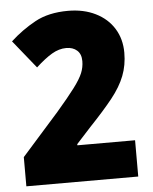

<svg xmlns="http://www.w3.org/2000/svg" viewBox="-52 -768 648 812"><g transform="rotate(-5 272.0 -362.0)"><path d="M27 -124 185 -302Q235 -360 262 -396Q289 -432 299 -456.5Q309 -481 309 -507Q309 -537 291.5 -552.5Q274 -568 246 -568Q215 -568 184.5 -550Q154 -532 116 -497L20 -616Q69 -661 126.5 -692.5Q184 -724 267 -724Q333 -724 383.5 -699Q434 -674 461.5 -629.5Q489 -585 489 -527Q489 -474 471.5 -429Q454 -384 416.5 -337Q379 -290 320 -228L257 -159V-154H502V0H27Z"/></g></svg>

Font: Noto Sans Gurmukhi SemiCondensed Black
Style: Regular
Weight: 900
Width: 4
Designer: Jelle Bosma - Monotype Design Team
Foundry: Monotype Imaging Inc.
Version: Version 2.004; ttfautohint (v1.8.4.7-5d5b)